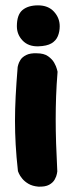

<svg xmlns="http://www.w3.org/2000/svg" viewBox="-20 -698 278 717"><path d="M123 -1Q101 -3 86.5 -11.5Q72 -20 63 -31Q54 -42 50.5 -50.5Q47 -59 47 -59Q41 -113 38.5 -158.5Q36 -204 36 -247Q36 -290 38.5 -338.5Q41 -387 46 -448Q46 -448 48 -456Q50 -464 56.5 -474.5Q63 -485 78 -492.5Q93 -500 117 -499Q144 -499 159.5 -488Q175 -477 182.5 -463.5Q190 -450 192.5 -440Q195 -430 195 -430Q191 -381 189.5 -338Q188 -295 188 -252.5Q188 -210 189.5 -162.5Q191 -115 194 -58Q194 -58 192.5 -49Q191 -40 184.5 -28Q178 -16 163.5 -8Q149 0 123 -1ZM123 -525Q86 -524 64.5 -546.5Q43 -569 43 -600Q43 -643 64 -660.5Q85 -678 122 -678Q160 -678 181.5 -654.5Q203 -631 203 -600Q203 -580 196 -563Q189 -546 172 -536Q155 -526 123 -525Z"/></svg>

Font: Sour Gummy
Style: Bold
Weight: 700
Designer: Stefie Justprince
Foundry: Eifetstype
Version: Version 1.000